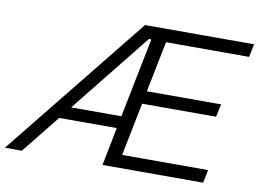

<svg xmlns="http://www.w3.org/2000/svg" viewBox="-127 -813 1248 926"><g transform="rotate(10 497.5 -350.0)"><path d="M626 -636 576 -387H940L926 -324H564L512 -64H933L920 0H427L464 -187H182L32 0H-51L512 -700H1046L1033 -636ZM554 -637H542L230 -247H476Z"/></g></svg>

Font: Idrija
Style: Italic
Weight: 400
Italic angle: -11.3°
Designer: Julieta Ulanovsky
Foundry: Julieta Ulanovsky
Version: Version 7.200